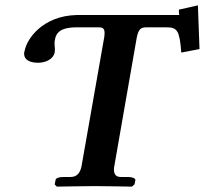

<svg xmlns="http://www.w3.org/2000/svg" viewBox="-20 -695 764 716"><path d="M184 -499C185 -507 185 -515 184 -523C183 -531 183 -540 185 -547C191 -588 231 -592 260 -593H349C364 -593 370 -588 370 -571C370 -565 369 -562 369 -558L284 -75C279 -51 268 -35 243 -35H217C199 -35 188 -31 187 -23L184 -7L192 1C192 1 298 -1 333 -1C372 -1 472 1 472 1L482 -8C483 -18 485 -21 485 -23C485 -31 472 -35 457 -35H431C413 -35 405 -44 405 -63C405 -67 405 -71 406 -74L490 -555C496 -584 504 -593 524 -593H602C640 -593 650 -582 656 -499L724 -512L718 -675L647 -659C647 -653 647 -640 649 -639H266C139 -636 80 -550 72 -506C70 -501 70 -498 70 -495C70 -468 98 -461 122 -461C153 -461 179 -476 184 -499Z"/></svg>

Font: Linux Libertine O
Style: Bold Italic
Weight: 700
Italic angle: -11.5°
Designer: Philipp H. Poll
Foundry: Philipp H. Poll
Version: Version 4.1.0